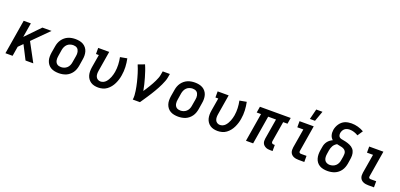

<svg xmlns="http://www.w3.org/2000/svg" viewBox="16 -1733 5669 2719"><g transform="rotate(20 2850.0 -374.0)"><path d="M355 0 248 -209 184 -145 160 0H52L138 -520H246L210 -303L420 -520H558L320 -282L472 0Z M856 8Q824 8 793.5 2Q763 -4 737.5 -18.5Q712 -33 694 -56.5Q676 -80 667 -108.5Q658 -137 658 -168.5Q658 -200 663 -232L680 -332Q684 -359 694 -385.5Q704 -412 720.5 -435.5Q737 -459 760 -478Q783 -497 809.5 -508Q836 -519 863.5 -523.5Q891 -528 917 -528Q949 -528 979.5 -522Q1010 -516 1035.5 -501.5Q1061 -487 1079.5 -463.5Q1098 -440 1106.5 -411.5Q1115 -383 1115.5 -351.5Q1116 -320 1110 -288L1094 -188Q1089 -161 1079.5 -134.5Q1070 -108 1053.5 -84.5Q1037 -61 1014 -42Q991 -23 964.5 -12Q938 -1 910 3.5Q882 8 856 8ZM857 -84Q880 -84 903.5 -92Q927 -100 945.5 -117Q964 -134 974.5 -157Q985 -180 988 -203L1005 -303Q1008 -319 1008.5 -335.5Q1009 -352 1005.5 -367.5Q1002 -383 995 -396.5Q988 -410 976 -419Q964 -428 948.5 -432Q933 -436 917 -436Q894 -436 870 -428Q846 -420 828 -403Q810 -386 799.5 -363Q789 -340 785 -317L769 -217Q766 -201 765.5 -184.5Q765 -168 768 -152.5Q771 -137 778.5 -123.5Q786 -110 798 -101Q810 -92 825.5 -88Q841 -84 857 -84Z M1451 8Q1420 8 1391 1.5Q1362 -5 1338 -21Q1314 -37 1297.5 -60.5Q1281 -84 1273.5 -112Q1266 -140 1266 -170.5Q1266 -201 1271 -232L1304 -428H1261V-520H1427L1377 -217Q1373 -194 1373.5 -171Q1374 -148 1382.5 -128Q1391 -108 1410 -96Q1429 -84 1452 -84Q1474 -84 1495 -93.5Q1516 -103 1531.5 -120Q1547 -137 1558.5 -157Q1570 -177 1578.5 -198Q1587 -219 1592.5 -240.5Q1598 -262 1602 -283Q1611 -339 1608.5 -394.5Q1606 -450 1595 -503L1699 -522Q1712 -461 1715 -397Q1718 -333 1707 -269Q1702 -236 1692 -203.5Q1682 -171 1667 -139.5Q1652 -108 1630 -80Q1608 -52 1579.5 -31Q1551 -10 1517 -1Q1483 8 1451 8Z M1971 0Q1976 -33 1974 -65.5Q1972 -98 1967 -129.5Q1962 -161 1956 -192Q1950 -223 1942.5 -253.5Q1935 -284 1926.5 -314.5Q1918 -345 1909 -374.5Q1900 -404 1889 -433.5Q1878 -463 1866 -491L1964 -528Q1983 -485 1998 -440.5Q2013 -396 2026 -350.5Q2039 -305 2050.5 -258.5Q2062 -212 2070 -165Q2086 -189 2101.5 -213Q2117 -237 2132 -262Q2147 -287 2161 -312Q2175 -337 2187 -362.5Q2199 -388 2209.5 -414.5Q2220 -441 2224 -468L2233 -520H2341L2332 -468Q2327 -437 2315 -406Q2303 -375 2289 -344.5Q2275 -314 2259 -284.5Q2243 -255 2226 -226Q2209 -197 2191 -168.5Q2173 -140 2154.5 -112Q2136 -84 2117 -56Q2098 -28 2079 0Z M2656 8Q2624 8 2593.5 2Q2563 -4 2537.5 -18.5Q2512 -33 2494 -56.5Q2476 -80 2467 -108.5Q2458 -137 2458 -168.5Q2458 -200 2463 -232L2480 -332Q2484 -359 2494 -385.5Q2504 -412 2520.5 -435.5Q2537 -459 2560 -478Q2583 -497 2609.5 -508Q2636 -519 2663.5 -523.5Q2691 -528 2717 -528Q2749 -528 2779.5 -522Q2810 -516 2835.5 -501.5Q2861 -487 2879.5 -463.5Q2898 -440 2906.5 -411.5Q2915 -383 2915.5 -351.5Q2916 -320 2910 -288L2894 -188Q2889 -161 2879.5 -134.5Q2870 -108 2853.5 -84.5Q2837 -61 2814 -42Q2791 -23 2764.5 -12Q2738 -1 2710 3.5Q2682 8 2656 8ZM2657 -84Q2680 -84 2703.5 -92Q2727 -100 2745.5 -117Q2764 -134 2774.5 -157Q2785 -180 2788 -203L2805 -303Q2808 -319 2808.5 -335.5Q2809 -352 2805.5 -367.5Q2802 -383 2795 -396.5Q2788 -410 2776 -419Q2764 -428 2748.5 -432Q2733 -436 2717 -436Q2694 -436 2670 -428Q2646 -420 2628 -403Q2610 -386 2599.5 -363Q2589 -340 2585 -317L2569 -217Q2566 -201 2565.5 -184.5Q2565 -168 2568 -152.5Q2571 -137 2578.5 -123.5Q2586 -110 2598 -101Q2610 -92 2625.5 -88Q2641 -84 2657 -84Z M3251 8Q3220 8 3191 1.5Q3162 -5 3138 -21Q3114 -37 3097.5 -60.5Q3081 -84 3073.5 -112Q3066 -140 3066 -170.5Q3066 -201 3071 -232L3104 -428H3061V-520H3227L3177 -217Q3173 -194 3173.5 -171Q3174 -148 3182.5 -128Q3191 -108 3210 -96Q3229 -84 3252 -84Q3274 -84 3295 -93.5Q3316 -103 3331.5 -120Q3347 -137 3358.5 -157Q3370 -177 3378.5 -198Q3387 -219 3392.5 -240.5Q3398 -262 3402 -283Q3411 -339 3408.5 -394.5Q3406 -450 3395 -503L3499 -522Q3512 -461 3515 -397Q3518 -333 3507 -269Q3502 -236 3492 -203.5Q3482 -171 3467 -139.5Q3452 -108 3430 -80Q3408 -52 3379.5 -31Q3351 -10 3317 -1Q3283 8 3251 8Z M4047 8Q4029 8 4011 5.5Q3993 3 3977.5 -4.5Q3962 -12 3949 -23.5Q3936 -35 3929 -51Q3922 -67 3921 -85Q3920 -103 3923 -122L3974 -428H3856L3785 0H3677L3748 -428H3683L3698 -520H4162L4147 -428H4082L4031 -122Q4030 -114 4031 -107Q4032 -100 4036.5 -94.5Q4041 -89 4048 -86.5Q4055 -84 4063 -84H4081V8Z M4471 0Q4451 0 4431.5 -3Q4412 -6 4394.5 -13.5Q4377 -21 4363.5 -34Q4350 -47 4343 -64.5Q4336 -82 4335.5 -101.5Q4335 -121 4338 -142L4386 -428H4295V-520H4509L4444 -126Q4443 -120 4443.5 -113Q4444 -106 4448 -101.5Q4452 -97 4458 -94.5Q4464 -92 4471 -92H4556V0ZM4422 -600 4461 -756H4555L4499 -600Z M4905 8Q4874 8 4843.5 2Q4813 -4 4787.5 -18.5Q4762 -33 4744 -56.5Q4726 -80 4717.5 -109Q4709 -138 4708.5 -169Q4708 -200 4713 -232L4723 -290Q4726 -311 4734.5 -332Q4743 -353 4757 -371.5Q4771 -390 4790 -404Q4809 -418 4830 -428Q4815 -440 4805 -456Q4795 -472 4790 -490.5Q4785 -509 4784.5 -529Q4784 -549 4787 -570Q4791 -593 4800.5 -616.5Q4810 -640 4824.5 -661Q4839 -682 4859 -699Q4879 -716 4902.5 -725.5Q4926 -735 4950.5 -739Q4975 -743 4999 -743Q5050 -743 5098 -729.5Q5146 -716 5187 -692L5134 -612Q5106 -629 5073 -640Q5040 -651 5005 -651Q4986 -651 4967 -646Q4948 -641 4932 -628.5Q4916 -616 4906.5 -597.5Q4897 -579 4894 -561Q4891 -543 4895 -525.5Q4899 -508 4911.5 -498Q4924 -488 4941 -484.5Q4958 -481 4975 -478Q4992 -475 5009 -471Q5026 -467 5042 -461.5Q5058 -456 5073.5 -449Q5089 -442 5102.5 -432.5Q5116 -423 5127 -410.5Q5138 -398 5145 -383Q5152 -368 5155.5 -351.5Q5159 -335 5159.5 -317.5Q5160 -300 5158 -282Q5156 -264 5153 -246L5144 -188Q5139 -161 5129.5 -134.5Q5120 -108 5103.5 -84Q5087 -60 5064 -41.5Q5041 -23 5014.5 -12Q4988 -1 4960 3.5Q4932 8 4905 8ZM4906 -84Q4929 -84 4953 -92Q4977 -100 4995.5 -117Q5014 -134 5024.5 -157Q5035 -180 5038 -203L5048 -261Q5051 -281 5051 -301.5Q5051 -322 5042 -338.5Q5033 -355 5017 -365Q5001 -375 4982 -380Q4963 -385 4944 -388Q4925 -391 4906 -396Q4890 -387 4875.5 -373.5Q4861 -360 4852 -344Q4843 -328 4837 -310.5Q4831 -293 4828 -275L4819 -217Q4815 -193 4816.5 -168.5Q4818 -144 4828.5 -124.5Q4839 -105 4860.5 -94.5Q4882 -84 4906 -84Z M5521 0Q5501 0 5481.5 -3Q5462 -6 5444.5 -13.5Q5427 -21 5413.5 -34Q5400 -47 5393 -64.5Q5386 -82 5385.5 -101.5Q5385 -121 5388 -142L5436 -428H5345V-520H5559L5494 -126Q5493 -120 5493.5 -113Q5494 -106 5498 -101.5Q5502 -97 5508 -94.5Q5514 -92 5521 -92H5606V0Z"/></g></svg>

Font: Iosevka Etoile Semibold
Style: Italic
Weight: 600
Italic angle: -9°
Designer: Belleve Invis
Foundry: Belleve Invis
Version: Version 22.1.2; ttfautohint (v1.8.4)